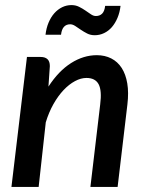

<svg xmlns="http://www.w3.org/2000/svg" viewBox="-20 -735 576 755"><path d="M25 0ZM25 0 86 -511H140Q157.5 -511 166.8 -502.2Q176 -493.5 176 -475L170.5 -394.5Q210.5 -456 259.5 -487Q308.5 -518 360.5 -518Q392.5 -518 417.5 -505.2Q442.5 -492.5 458.5 -467.8Q474.5 -443 480.5 -407Q486.5 -371 481 -324.5L442.5 0H335.5L374 -324.5Q381 -379 367.8 -403.8Q354.5 -428.5 320 -428.5Q298 -428.5 274.8 -416Q251.5 -403.5 230 -380.8Q208.5 -358 190.2 -325.8Q172 -293.5 160 -254L132 0ZM357 -672Q372 -672 381.5 -681.2Q391 -690.5 393.5 -712H454Q451 -686 442 -664.8Q433 -643.5 419.8 -628.2Q406.5 -613 389.2 -604.8Q372 -596.5 352.5 -596.5Q336 -596.5 322.8 -603.2Q309.5 -610 297.8 -618Q286 -626 275.8 -632.8Q265.5 -639.5 256 -639.5Q241 -639.5 231.8 -629.8Q222.5 -620 220 -598.5H159Q162 -624.5 171 -646Q180 -667.5 193.5 -682.8Q207 -698 224.2 -706.5Q241.5 -715 261 -715Q277.5 -715 291 -708.2Q304.5 -701.5 316 -693.5Q327.5 -685.5 337.5 -678.8Q347.5 -672 357 -672Z"/></svg>

Font: Lato Semibold
Style: Italic
Weight: 600
Italic angle: -7°
Designer: Lukasz Dziedzic
Foundry: tyPoland Lukasz Dziedzic
Version: Version 2.006; 2014-01-15